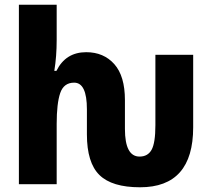

<svg xmlns="http://www.w3.org/2000/svg" viewBox="-20 -780 896 813"><path d="M573 13Q798 13 798 -241V-548H638V-250Q638 -175 622 -146Q606 -117 571 -117Q509 -117 509 -234V-356Q509 -458 464 -508.5Q419 -559 345 -559Q258 -559 219 -480H210Q220 -541 220 -611V-760H60V0H220V-255Q220 -342 235 -386Q250 -430 294 -430Q348 -430 348 -317V-211Q348 -91 401 -39Q454 13 573 13Z"/></svg>

Font: Noto Sans Display SemiCondensed Extra
Style: Regular
Weight: 800
Width: 4
Designer: Monotype Design Team
Foundry: Monotype Imaging Inc.
Version: Version 1.900